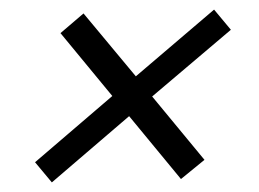

<svg xmlns="http://www.w3.org/2000/svg" viewBox="-20 -491 540 400"><path d="M88 -111 53 -153 214 -291 106 -422 154 -463 263 -332 426 -471 461 -429 297 -290 406 -158 357 -118 249 -249Z"/></svg>

Font: DM Sans Light
Style: Italic
Weight: 300
Italic angle: -10°
Designer: Colophon Foundry, Jonny Pinhorn
Foundry: Colophon Foundry
Version: Version 4.004;gftools[0.9.30]